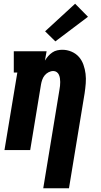

<svg xmlns="http://www.w3.org/2000/svg" viewBox="-20 -805 540 1030"><path d="M212 205 299 -324Q301 -334 302 -344.5Q303 -355 303 -365.5Q303 -376 301.5 -385.5Q300 -395 296 -404Q292 -413 284 -418.5Q276 -424 266 -424Q253 -424 240.5 -417.5Q228 -411 219.5 -400.5Q211 -390 206.5 -377Q202 -364 200 -352L142 0H4L73 -416H54V-530H230L221 -480Q229 -493 238.5 -504Q248 -515 260.5 -523.5Q273 -532 287 -535Q301 -538 314 -538Q340 -538 363.5 -528Q387 -518 403 -500Q419 -482 427.5 -458Q436 -434 439 -409Q442 -384 440 -358Q438 -332 434 -305L350 205ZM277 -583 222 -637 383 -785 452 -715Z"/></svg>

Font: Iosevka Slab Heavy Oblique
Style: Regular
Weight: 900
Italic angle: -9°
Monospace: yes
Designer: Belleve Invis
Foundry: Belleve Invis
Version: Version 11.1.1; ttfautohint (v1.8.3)